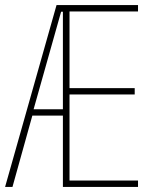

<svg xmlns="http://www.w3.org/2000/svg" viewBox="-20 -734 610 754"><path d="M522 0V-25H253V-363H509V-388H253V-689H522V-714H202L0 0H29L107 -280H227V0ZM112 -305 220 -688H227V-305Z"/></svg>

Font: Noto Sans Georgian ExtraCondensed Thin
Style: Regular
Weight: 100
Width: 2
Designer: Monotype Design Team, Akaki Razmadze
Foundry: Google LLC
Version: Version 2.005